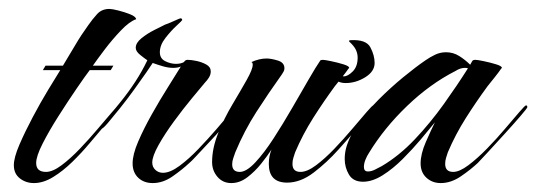

<svg xmlns="http://www.w3.org/2000/svg" viewBox="-20 -406 1201 430"><path d="M56 4Q38 4 24.5 -6.5Q11 -17 11 -36Q11 -53 23.5 -82Q36 -111 53.5 -144Q71 -177 88 -205Q105 -233 115 -249H76L82 -259H121Q135 -282 148.5 -305Q162 -328 178 -350Q187 -363 197.5 -374.5Q208 -386 225 -386Q231 -386 245 -382.5Q259 -379 271.5 -374Q284 -369 285 -363Q270 -358 250.5 -337.5Q231 -317 214 -294.5Q197 -272 188 -259H234L228 -249H181Q171 -236 151.5 -207.5Q132 -179 111 -146Q90 -113 75.5 -84.5Q61 -56 61 -41Q61 -21 83 -21Q98 -21 118 -36Q138 -51 159 -73Q180 -95 199 -117.5Q218 -140 231 -155Q244 -170 246 -170Q249 -170 249 -166Q249 -165 240.5 -154.5Q232 -144 223 -134Q214 -124 211 -121Q198 -106 180.5 -85Q163 -64 142 -43.5Q121 -23 99 -9.5Q77 4 56 4Z M322 4Q302 4 289.5 -8Q277 -20 277 -40Q277 -60 289.5 -89Q302 -118 320 -150Q338 -182 356 -210.5Q374 -239 385 -257Q378 -254 368 -254Q357 -254 345 -257.5Q333 -261 322 -265Q319 -260 307.5 -243.5Q296 -227 280.5 -205.5Q265 -184 249 -164Q233 -144 221.5 -130.5Q210 -117 206 -117Q203 -117 203 -120Q203 -122 206 -125Q217 -139 228.5 -152Q240 -165 251 -179Q268 -200 283 -223Q298 -246 310 -271Q304 -275 294 -283Q284 -291 284 -299Q284 -310 297 -320.5Q310 -331 326 -339Q342 -347 350 -351Q354 -352 368.5 -358.5Q383 -365 384 -365Q388 -365 388 -361Q388 -360 375.5 -348.5Q363 -337 350.5 -321Q338 -305 338 -289Q338 -275 350 -269Q362 -263 374 -263Q385 -263 392 -267Q395 -272 400 -272Q408 -272 420 -269.5Q432 -267 442 -261.5Q452 -256 452 -246Q452 -239 448 -232.5Q444 -226 439 -221Q429 -209 409.5 -185.5Q390 -162 369.5 -134Q349 -106 335 -81Q321 -56 321 -42Q321 -32 328 -25.5Q335 -19 345 -19Q361 -19 382 -34.5Q403 -50 424.5 -72.5Q446 -95 465 -117Q484 -139 497 -154.5Q510 -170 512 -170Q516 -170 516 -166Q516 -164 506 -152Q496 -140 480.5 -122.5Q465 -105 448.5 -87.5Q432 -70 420 -57Q408 -44 404 -41Q388 -26 366.5 -11Q345 4 322 4Z M498 4Q479 4 467 -10Q455 -24 455 -43Q455 -74 468.5 -107.5Q482 -141 500.5 -172Q519 -203 532.5 -227Q546 -251 546 -261Q546 -266 543 -267Q561 -275 577 -275Q587 -275 602 -270.5Q617 -266 617 -253Q617 -249 615 -245.5Q613 -242 611 -239Q581 -197 554 -155Q527 -113 507 -65Q505 -59 502.5 -52Q500 -45 500 -38Q500 -21 517 -21Q532 -21 552 -42.5Q572 -64 593 -96.5Q614 -129 634.5 -164.5Q655 -200 671.5 -228.5Q688 -257 697 -270Q698 -272 703 -272Q707 -272 721.5 -269Q736 -266 749 -262Q762 -258 762 -254Q762 -253 761 -253Q754 -243 746 -233Q738 -223 730 -213Q705 -179 681.5 -142Q658 -105 641 -65Q639 -59 637 -52.5Q635 -46 635 -39Q635 -21 653 -21Q668 -21 688 -36Q708 -51 729 -73Q750 -95 769 -117.5Q788 -140 801 -155Q814 -170 816 -170Q820 -170 820 -166Q820 -165 811.5 -154.5Q803 -144 793.5 -134Q784 -124 782 -121Q764 -100 738 -71Q712 -42 682.5 -19.5Q653 3 623 3Q582 3 582 -39Q582 -56 588 -71Q579 -57 565 -39.5Q551 -22 534 -9Q517 4 498 4ZM754 -220Q730 -220 721 -242L720 -246Q720 -251 725 -254.5Q730 -258 730 -256Q732 -246 737.5 -240.5Q743 -235 750 -235Q759 -235 770 -246Q781 -257 781 -277Q781 -286 777 -294.5Q773 -303 762 -313Q761 -316 765 -316Q800 -318 809.5 -300Q819 -282 819 -265Q819 -246 798 -233Q777 -220 754 -220Z M967 4Q948 4 935 -8Q922 -20 922 -40Q922 -61 933.5 -87.5Q945 -114 954 -132Q942 -117 923 -94.5Q904 -72 882 -50Q860 -28 837 -13.5Q814 1 793 1Q771 1 761.5 -15Q752 -31 752 -50Q752 -62 755 -74Q762 -100 782 -128.5Q802 -157 828.5 -183.5Q855 -210 883 -233Q911 -256 933 -271Q943 -278 954.5 -283.5Q966 -289 979 -289Q995 -289 1008.5 -280.5Q1022 -272 1033 -261Q1036 -266 1037.5 -269Q1039 -272 1045 -272Q1049 -272 1063.5 -269Q1078 -266 1091 -262Q1104 -258 1104 -254Q1104 -253 1103 -253Q1096 -243 1088 -233Q1080 -223 1072 -213Q1047 -179 1023.5 -142Q1000 -105 983 -65Q981 -59 979 -52.5Q977 -46 977 -39Q977 -21 995 -21Q1009 -21 1029 -36Q1049 -51 1070.5 -73Q1092 -95 1111 -117.5Q1130 -140 1143 -155Q1156 -170 1158 -170Q1161 -170 1161 -166Q1161 -164 1146 -146.5Q1131 -129 1110 -106Q1089 -83 1072 -64.5Q1055 -46 1050 -41Q1034 -26 1012 -11Q990 4 967 4ZM804 -22Q812 -22 820.5 -26.5Q829 -31 835 -34Q874 -57 909 -94Q944 -131 974 -173Q1004 -215 1028 -253Q1026 -254 1021 -254Q1011 -254 1000 -247Q943 -218 891.5 -168.5Q840 -119 806 -63Q802 -57 798.5 -48.5Q795 -40 795 -32Q795 -22 804 -22Z"/></svg>

Font: Caramel
Style: Regular
Weight: 400
Designer: Robert E. Leuschke
Foundry: Robert E. Leuschke
Version: Version 1.010